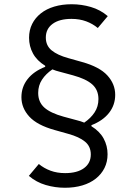

<svg xmlns="http://www.w3.org/2000/svg" viewBox="-20 -730 640 905"><path d="M487 -3Q487 33 472.5 62Q458 91 431.5 112Q405 133 368 144Q331 155 286 155Q240 155 195.5 142Q151 129 116 99L163 43Q187 63 218 74.5Q249 86 287 86Q344 86 376 62.5Q408 39 408 -2Q408 -40 380.5 -62.5Q353 -85 302 -99L238 -117Q155 -140 118 -180.5Q81 -221 81 -272Q81 -320 110 -357Q139 -394 193 -415V-420Q154 -444 135.5 -478Q117 -512 117 -552Q117 -588 131.5 -617Q146 -646 172.5 -667Q199 -688 236 -699Q273 -710 318 -710Q364 -710 408.5 -697Q453 -684 488 -654L441 -598Q417 -618 386 -629.5Q355 -641 317 -641Q260 -641 228 -617.5Q196 -594 196 -553Q196 -515 223.5 -492.5Q251 -470 302 -456L366 -438Q449 -415 486 -374.5Q523 -334 523 -283Q523 -235 494 -198Q465 -161 411 -140V-135Q450 -111 468.5 -77Q487 -43 487 -3ZM444 -263Q444 -306 415 -332Q386 -358 324 -375L261 -392Q244 -396 227 -403Q196 -382 178 -354.5Q160 -327 160 -292Q160 -249 189 -223Q218 -197 280 -180L343 -163Q360 -159 377 -152Q408 -173 426 -200.5Q444 -228 444 -263Z"/></svg>

Font: IBM Plex Mono
Style: Regular
Weight: 400
Monospace: yes
Designer: Mike Abbink, Paul van der Laan, Pieter van Rosmalen
Foundry: Bold Monday
Version: Version 2.3